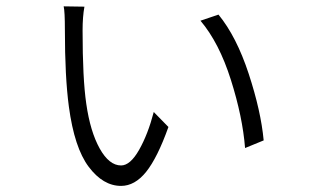

<svg xmlns="http://www.w3.org/2000/svg" viewBox="-20 -575 1017 614"><path d="M250 -553.7Q244.1 -521.5 244.1 -477.5Q244.1 -323.2 255.9 -243.2Q268.6 -154.3 298.8 -100.1Q329.1 -45.9 367.2 -45.9Q396.5 -45.9 424.8 -95.7Q453.1 -145.5 471.7 -216.8L518.6 -168.9Q483.4 -70.3 447.3 -25.4Q411.1 19.5 367.2 19.5Q309.6 19.5 263.7 -41.5Q217.8 -102.5 200.2 -234.4Q187.5 -329.1 187.5 -479.5Q187.5 -538.1 183.6 -554.7ZM621.1 -508.8 678.7 -528.3Q736.3 -458 775.4 -338.9Q814.5 -219.7 823.2 -126L763.7 -101.6Q755.9 -201.2 718.3 -319.8Q680.7 -438.5 621.1 -508.8Z"/></svg>

Font: Min Sans Light
Style: Regular
Weight: 300
Designer: Jinseong-Kim, NotoSansCJK, Nunito
Foundry: Jinseong-Kim
Version: Version 1.400;Glyphs 3.1.2 (3151)